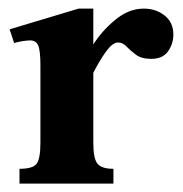

<svg xmlns="http://www.w3.org/2000/svg" viewBox="-20 -437 436 457"><path d="M392.6 -355Q392.6 -332.5 379.9 -314.7Q367.2 -296.9 340.3 -296.9Q316.9 -296.9 303.7 -306.6Q290.5 -316.4 281.2 -326.2Q272 -335.9 260.7 -335.9Q248 -335.9 232.2 -314Q216.3 -292 202.1 -263.7V-97.2Q202.1 -59.1 212.2 -47.1Q222.2 -35.2 250 -35.2V0H26.4V-35.2Q57.6 -35.2 66.9 -46.9Q76.2 -58.6 76.2 -97.2V-281.2Q76.2 -316.4 71 -328.6Q65.9 -340.8 51.8 -340.8Q44.4 -340.8 32.5 -338.9Q20.5 -336.9 13.7 -334.5L2.9 -367.2L167 -416.5H202.1V-331.1Q222.2 -363.3 254.4 -389.9Q286.6 -416.5 322.3 -416.5Q351.1 -416.5 371.8 -400.1Q392.6 -383.8 392.6 -355Z"/></svg>

Font: Scheherazade New
Style: Bold
Weight: 700
Designer: SIL International
Foundry: SIL International
Version: Version 4.000